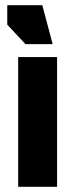

<svg xmlns="http://www.w3.org/2000/svg" viewBox="-20 -720 290 740"><path d="M50 0H200V-500H50ZM183 -550 143 -700H8V-625L78 -550Z"/></svg>

Font: Millimetre
Style: Bold
Weight: 800
Designer: Jérémy Landes
Version: Version 1.0